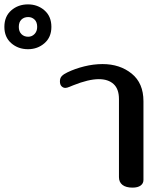

<svg xmlns="http://www.w3.org/2000/svg" viewBox="-263 -854 751 878"><path d="M-243 -731Q-243 -779 -211.5 -806.5Q-180 -834 -135 -834Q-91 -834 -59.5 -806.5Q-28 -779 -28 -731Q-28 -684 -59.5 -656.5Q-91 -629 -135 -629Q-180 -629 -211.5 -656.5Q-243 -684 -243 -731ZM-93 -731Q-93 -753 -105 -764.5Q-117 -776 -134 -776Q-153 -776 -165 -764.5Q-177 -753 -177 -731Q-177 -710 -165 -698Q-153 -686 -134 -686Q-117 -686 -105 -698.5Q-93 -711 -93 -731ZM281 -44V-401Q281 -447 256.5 -469.5Q232 -492 189 -492Q142 -492 72 -464Q67 -462 55 -457Q43 -452 36 -452Q26 -452 18.5 -459.5Q11 -467 11 -482Q11 -497 19.5 -506Q28 -515 45 -523Q80 -540 122.5 -550.5Q165 -561 206 -561Q285 -561 339 -517.5Q393 -474 393 -391V-31Q393 -15 380 -5.5Q367 4 343 4Q313 4 297 -8.5Q281 -21 281 -44Z"/></svg>

Font: Maitree Semibold
Style: Regular
Weight: 600
Designer: CadsonDemak Team
Foundry: CadsonDemak
Version: Version 1.000